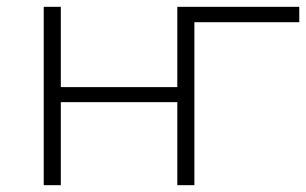

<svg xmlns="http://www.w3.org/2000/svg" viewBox="-20 -542 896 562"><path d="M108 0H158V-243H499V0H549V-477H856V-522H499V-287H158V-522H108Z"/></svg>

Font: Chess Sans Light
Style: Regular
Weight: 300
Designer: Wolf Bōese
Foundry: Wolf Bōese
Version: Version 7.223;Glyphs 3.3 (3306)